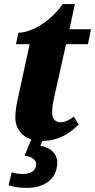

<svg xmlns="http://www.w3.org/2000/svg" viewBox="-20 -679 465 939"><path d="M111 240C190 240 260 202 260 115C260 73 226 41 177 34L187 10C269 10 322 -28 365 -70L341 -109C321 -93 298 -81 275 -81C252 -81 235 -98 235 -126C235 -146 237 -167 244 -199L303 -463H410L425 -536H320L346 -659H287C212 -556 120 -519 70 -519L58 -463H125L66 -191C60 -165 55 -129 55 -105C55 -48 88 -12 133 3L100 83C131 85 157 101 157 124C157 157 128 172 92 172C76 172 56 169 37 164L22 227C45 234 69 240 111 240Z"/></svg>

Font: Noto Serif Condensed Black
Style: Italic
Weight: 900
Width: 3
Italic angle: -12°
Designer: Monotype Design Team
Foundry: Monotype Imaging Inc.
Version: Version 2.013